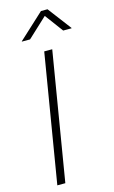

<svg xmlns="http://www.w3.org/2000/svg" viewBox="-141 -999 627 1052"><g transform="rotate(-15 172.5 -473.0)"><path d="M212.4 -727.5 91.8 0H46.4L167 -727.5ZM108.9 -811H62.5L63 -813L207 -945.8H244.1L344.7 -813L344.2 -811H296.9L220.2 -914.6Z"/></g></svg>

Font: Inter 24pt ExtraLight
Style: Italic
Weight: 250
Italic angle: -9.3988°
Version: Version 4.001;git-66647c0bb